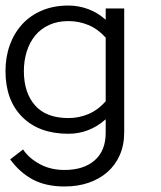

<svg xmlns="http://www.w3.org/2000/svg" viewBox="-21 -486 587 699"><path d="M431.2 -4.9Q431.2 42 415 78.6Q398.9 115.2 369.9 140.6Q340.8 166 301.5 179.4Q262.2 192.9 213.9 192.9Q146 192.9 98.4 167.5Q50.8 142.1 16.1 94.2L63 58.1Q84 89.8 123.5 111.3Q163.1 132.8 213.9 132.8Q283.2 132.8 323.5 97.9Q363.8 63 363.8 -2.9V-51.8Q304.2 1 228 1Q121.1 1 60.1 -60.1Q-1 -121.1 -1 -227.1Q-1 -278.8 14.9 -322.5Q30.8 -366.2 60.3 -398.2Q89.8 -430.2 132.3 -448Q174.8 -465.8 228 -465.8Q265.1 -465.8 300 -452.9Q335 -439.9 363.8 -414.1V-455.1H431.2ZM363.8 -349.1Q335 -380.9 300.5 -395Q266.1 -409.2 228 -409.2Q188 -409.2 157.5 -395Q127 -380.9 106.9 -356.4Q86.9 -332 76.4 -298.6Q65.9 -265.1 65.9 -227.1Q65.9 -148.9 106.4 -102.5Q147 -56.2 228 -56.2Q266.1 -56.2 300.5 -70.6Q335 -85 363.8 -117.2Z"/></svg>

Font: Anonymous Pro
Style: Regular
Weight: 400
Monospace: yes
Designer: Mark Simonson
Version: Version 1.002